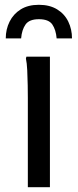

<svg xmlns="http://www.w3.org/2000/svg" viewBox="-20 -780 324 800"><path d="M96 0V-372Q96 -392 95.5 -424Q95 -456 93.5 -487Q92 -518 88 -536L90 -544H188V0ZM142 -760Q187 -760 218 -741Q249 -722 264.5 -690Q280 -658 280 -620H216Q213 -656 198 -678Q183 -700 142 -700Q102 -700 86.5 -678Q71 -656 68 -620H4Q4 -658 20 -690Q36 -722 66.5 -741Q97 -760 142 -760Z"/></svg>

Font: Kufam
Style: Regular
Weight: 400
Designer: Wael Morcos, Artur Schmal
Foundry: Original Type
Version: Version 1.301; ttfautohint (v1.8.3)